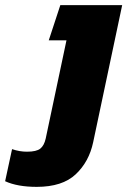

<svg xmlns="http://www.w3.org/2000/svg" viewBox="-129 -494 498 748"><path d="M14 234Q-61 234 -109 212L-82 87Q-53 97 -24 97Q13 97 28 85Q43 73 49 46L130 -337H61L106 -474H347L234 60Q218 136 166 185Q114 234 14 234Z"/></svg>

Font: Kanit
Style: Bold Italic
Weight: 700
Italic angle: -12°
Designer: Katatrad Team
Foundry: CadsonDemak
Version: Version 2.000; ttfautohint (v1.8.3)